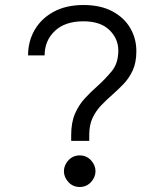

<svg xmlns="http://www.w3.org/2000/svg" viewBox="-20 -732 656 766"><path d="M264 -170V-193Q264 -243.5 279.2 -278.5Q294.5 -313.5 318.2 -339.2Q342 -365 367 -387Q400 -416.5 426 -448.2Q452 -480 452 -530Q452 -578 416.2 -612.5Q380.5 -647 313 -647Q239 -647 198.5 -608.2Q158 -569.5 158 -511H92Q92 -567.5 118.5 -613Q145 -658.5 194.5 -685.2Q244 -712 313 -712Q381 -712 428 -687Q475 -662 499.5 -620.2Q524 -578.5 524 -528Q524 -483 509.8 -451.8Q495.5 -420.5 473.2 -397.2Q451 -374 427 -353Q404 -333 383.2 -311.2Q362.5 -289.5 349.2 -261.2Q336 -233 336 -193V-170ZM298 14Q271 14 253 -5.5Q235 -25 235 -49Q235 -73 253 -92.5Q271 -112 298 -112Q325 -112 343 -92.5Q361 -73 361 -49Q361 -25 343 -5.5Q325 14 298 14Z"/></svg>

Font: Overpass Mono Light
Style: Regular
Weight: 300
Monospace: yes
Designer: Delve Withrington, Dave Bailey
Foundry: Delve Fonts LLC
Version: Version 4.000